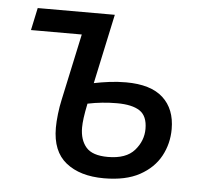

<svg xmlns="http://www.w3.org/2000/svg" viewBox="-44 -583 689 640"><g transform="rotate(5 300.0 -263.0)"><path d="M326 10Q246 10 199 -27.5Q152 -65 152 -144Q152 -164 155 -190Q158 -216 163 -238L211 -461H41L57 -536H315L265 -303Q289 -308 316.5 -311.5Q344 -315 372 -315Q455 -315 496 -277.5Q537 -240 537 -173Q537 -124 514.5 -82.5Q492 -41 445.5 -15.5Q399 10 326 10ZM333 -62Q394 -62 422 -94Q450 -126 450 -166Q450 -209 424.5 -226Q399 -243 348 -243Q323 -243 298.5 -240.5Q274 -238 250 -233Q244 -204 241.5 -185Q239 -166 239 -152Q239 -111 260 -86.5Q281 -62 333 -62Z"/></g></svg>

Font: BC Sans
Style: Italic
Weight: 400
Italic angle: -12°
Designer: Monotype Design Team
Designer: Province of B.C.
Foundry: Monotype Imaging Inc.
Version: Version 2.000;GOOG;noto-source:20170915:90ef993387c0